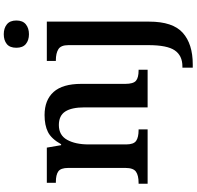

<svg xmlns="http://www.w3.org/2000/svg" viewBox="-32 -773 1045 1021"><g transform="rotate(-90 490.5 -262.5)"><path d="M747 -698Q747 -733 767 -749Q787 -765 819 -765Q851 -765 871.5 -748.5Q892 -732 892 -698Q892 -664 871.5 -647.5Q851 -631 819 -631Q787 -631 767 -647.5Q747 -664 747 -698ZM641 185H648Q705 185 733 144.5Q761 104 761 4V-421Q761 -461 739.5 -474.5Q718 -488 680 -488H677V-536H886V8Q886 134 826.5 187Q767 240 659 240H641ZM24 -48H29Q68 -48 88 -62Q108 -76 108 -118V-422Q108 -462 89.5 -475Q71 -488 33 -488H29V-536H216L229 -460H234Q263 -512 299 -530Q335 -548 389 -548Q469 -548 512 -500Q555 -452 555 -353V-119Q555 -76 571.5 -62Q588 -48 626 -48H630V0H430V-336Q430 -404 408 -438Q386 -472 336 -472Q282 -472 257.5 -428Q233 -384 233 -314V-114Q233 -74 252 -61Q271 -48 309 -48H313V0H24Z"/></g></svg>

Font: Noto Serif SemiBold
Style: Regular
Weight: 600
Designer: Monotype Design Team
Foundry: Monotype Imaging Inc.
Version: Version 1.001